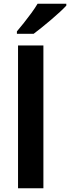

<svg xmlns="http://www.w3.org/2000/svg" viewBox="-20 -1002 373 1022"><path d="M211 0H76V-760H211ZM333 -972Q320 -958 298.5 -938Q277 -918 251.5 -896.5Q226 -875 202 -855.5Q178 -836 159 -822H70V-835Q86 -854 106.5 -879.5Q127 -905 147 -932.5Q167 -960 180 -982H333Z"/></svg>

Font: Noto Sans Oriya SemiBold
Style: Regular
Weight: 600
Version: Version 2.003